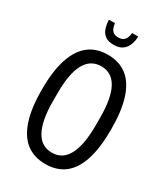

<svg xmlns="http://www.w3.org/2000/svg" viewBox="-214 -972 950 1083"><g transform="rotate(30 261.5 -430.5)"><path d="M262 12Q188 12 138 -26.5Q88 -65 62 -143.5Q36 -222 36 -343Q36 -464 62 -542.5Q88 -621 138 -660Q188 -699 262 -699Q336 -699 386 -660Q436 -621 461.5 -542.5Q487 -464 487 -343Q487 -222 461.5 -143.5Q436 -65 386 -26.5Q336 12 262 12ZM262 -62Q296 -62 321.5 -77.5Q347 -93 364.5 -125Q382 -157 391 -204.5Q400 -252 400 -318V-370Q400 -435 391 -483Q382 -531 364.5 -562Q347 -593 321.5 -608.5Q296 -624 262 -624Q228 -624 202 -608.5Q176 -593 158.5 -562Q141 -531 132 -483Q123 -435 123 -370V-318Q123 -252 132 -204.5Q141 -157 158.5 -125Q176 -93 202 -77.5Q228 -62 262 -62ZM259 -763Q222 -763 202 -779.5Q182 -796 174.5 -821.5Q167 -847 167 -873H206Q207 -861 211.5 -846.5Q216 -832 227.5 -822Q239 -812 261 -812Q285 -812 296.5 -822.5Q308 -833 312.5 -847.5Q317 -862 318 -873H357Q357 -847 348 -821.5Q339 -796 318 -779.5Q297 -763 259 -763Z"/></g></svg>

Font: Archivo ExtraCondensed
Style: Regular
Weight: 400
Width: 2
Designer: Hector Gatti
Foundry: Omnibus-Type
Version: Version 2.001